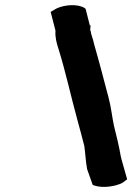

<svg xmlns="http://www.w3.org/2000/svg" viewBox="-20 -666 528 758"><path d="M180 -619 199 -545C197 -518 204 -495 210 -476C239 -384 260 -285 287 -187C296 -156 304 -123 313 -89C317 -61 318 -30 324 2L346 64L354 67C389 78 438 69 463 56L482 42L460 -36C458 -40 460 -40 457 -48C450 -89 440 -129 430 -169C422 -206 419 -243 408 -283C390 -351 372 -421 352 -490C347 -516 339 -527 338 -546L336 -544V-546C336 -554 338 -567 338 -568L335 -564L318 -631L313 -635C286 -651 235 -648 202 -632Z"/></svg>

Font: SolarCharger
Style: 1052
Weight: 1000
Designer: Mew Too
Foundry: Cannot Into Space Fonts/KineticPlasma Fonts
Version: Version 1.100